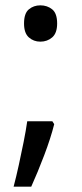

<svg xmlns="http://www.w3.org/2000/svg" viewBox="-20 -570 308 719"><path d="M70 -482Q70 -520 88 -535Q106 -550 131 -550Q157 -550 175.5 -535Q194 -520 194 -482Q194 -446 175.5 -430Q157 -414 131 -414Q106 -414 88 -430Q70 -446 70 -482ZM183 -105Q170 -53 145.5 11.5Q121 76 97 129H31Q41 91 50.5 47.5Q60 4 68.5 -38.5Q77 -81 82 -116H176Z"/></svg>

Font: Noto Sans Hatran
Style: Regular
Weight: 400
Designer: Monotype Design Team
Foundry: Monotype Imaging Inc.
Version: Version 2.001; ttfautohint (v1.8.4.7-5d5b)